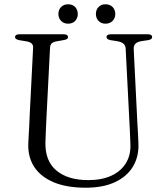

<svg xmlns="http://www.w3.org/2000/svg" viewBox="-20 -860 776 896"><path d="M584 -289.5 566.5 -632Q566 -647 557.2 -655.2Q548.5 -663.5 529 -667.5L496.5 -672.5Q484.5 -675 480.8 -678.8Q477 -682.5 477 -687.5Q477 -693 482 -696.5Q487 -700 495.5 -700H671Q680.5 -700 685.2 -696.5Q690 -693 690 -687.5Q690 -682 686 -678.2Q682 -674.5 670.5 -672.5L640 -668Q619 -664.5 611 -654.8Q603 -645 604 -630.5L621 -287.5Q622.5 -263 623.8 -239.5Q625 -216 626 -190.5Q628.5 -130 601 -83.5Q573.5 -37 517.8 -10.5Q462 16 380 16Q291 16 230.5 -9.5Q170 -35 140 -80.8Q110 -126.5 112 -188.5Q112.5 -203.5 113.8 -226.2Q115 -249 116.5 -274.2Q118 -299.5 118.5 -321L134.5 -636.5Q135.5 -650.5 126.8 -657.8Q118 -665 100.5 -667.5L70 -672.5Q50 -676.5 50 -687Q50 -693 55 -696.5Q60 -700 69.5 -700H278.5Q287.5 -700 292.5 -696.5Q297.5 -693 297.5 -687Q297.5 -682 293.2 -678.5Q289 -675 277.5 -673L246.5 -667.5Q230 -665 222.2 -658.5Q214.5 -652 213.5 -637.5L197.5 -324.5Q195.5 -286 194.2 -255.2Q193 -224.5 192 -197.5Q189.5 -109.5 243 -64.5Q296.5 -19.5 392 -19.5Q455 -19.5 499.5 -40Q544 -60.5 567.5 -98.5Q591 -136.5 588.5 -189Q587.5 -223 586.2 -246.2Q585 -269.5 584 -289.5ZM298 -749.5Q277.5 -749.5 265 -762.5Q252.5 -775.5 252.5 -795Q252.5 -814.5 265 -827.2Q277.5 -840 298 -840Q318.5 -840 330.8 -827.2Q343 -814.5 343 -794.5Q343 -775.5 330.8 -762.5Q318.5 -749.5 298 -749.5ZM472 -749.5Q452 -749.5 439.8 -762.5Q427.5 -775.5 427.5 -795Q427.5 -814.5 439.8 -827.2Q452 -840 472 -840Q493 -840 505.5 -827.2Q518 -814.5 518 -794.5Q518 -775.5 505.5 -762.5Q493 -749.5 472 -749.5Z"/></svg>

Font: Fraunces Light
Style: Regular
Weight: 300
Version: Version 1.000;[b76b70a41]